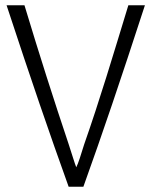

<svg xmlns="http://www.w3.org/2000/svg" viewBox="-20 -710 576 730"><path d="M5 -690C100 -401 167 -206 241 0H297C371 -206 437 -401 531 -690H468C410 -500 359 -329 300 -161C289 -125 277 -87 270 -74C264 -88 253 -126 241 -162C184 -332 130 -501 73 -690Z"/></svg>

Font: Repo Light
Style: Regular
Weight: 300
Designer: Stefan Peev
Foundry: Context Ltd
Version: Version 001.502